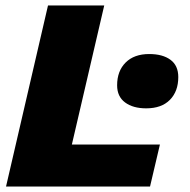

<svg xmlns="http://www.w3.org/2000/svg" viewBox="-20 -680 693 700"><path d="M242 -153H563L527 0H2L155 -660H360ZM513 -285Q465 -285 436 -306.5Q407 -328 407 -369Q407 -421 438 -452Q469 -483 524 -483Q573 -483 601.5 -462Q630 -441 630 -399Q630 -347 599.5 -316Q569 -285 513 -285Z"/></svg>

Font: Work Sans ExtraBold
Style: Italic
Weight: 800
Italic angle: -13°
Designer: Wei Huang
Foundry: Wei Huang
Version: Version 2.012; ttfautohint (v1.8.3)